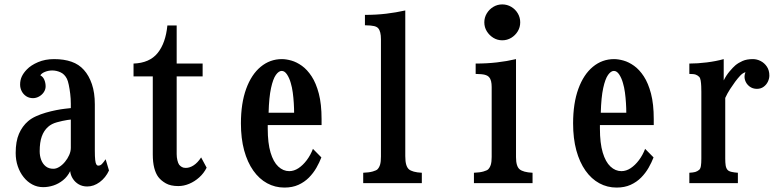

<svg xmlns="http://www.w3.org/2000/svg" viewBox="-20 -827 3540 867"><path d="M224.1 -560.1Q269 -560.1 302.7 -548.3Q336.4 -536.6 358.9 -511.2Q381.8 -485.8 395 -447Q408.2 -408.2 408.2 -356V-147Q408.2 -119.1 409.9 -104.5Q411.6 -89.8 415 -84.5Q418.5 -79.1 423.8 -79.1Q433.1 -79.1 440.2 -86.4Q447.3 -93.8 457 -107.9L472.2 -57.1Q457 -24.4 430.2 -4.6Q403.3 15.1 374 15.1Q352.5 15.1 335.9 5.6Q319.3 -3.9 309.1 -19.8Q298.8 -35.6 296.9 -54.2Q284.7 -29.3 264.6 -13.2Q244.6 2.9 221.4 10.5Q198.2 18.1 174.8 18.1Q148.4 18.1 126 6.1Q103.5 -5.9 86.7 -27.1Q69.8 -48.3 60.3 -76.2Q50.8 -104 50.8 -136.2Q50.8 -188.5 65.7 -222.9Q80.6 -257.3 106.9 -279.8Q121.6 -292.5 142.6 -302Q163.6 -311.5 187.3 -318.4Q210.9 -325.2 233.4 -329.6Q255.9 -334 272.9 -335.9L299.8 -338.9V-358.9Q299.8 -380.9 297.1 -403.3Q294.4 -425.8 290.5 -444.1Q286.6 -462.4 282.2 -471.2Q271.5 -492.2 253.2 -500.5Q234.9 -508.8 215.8 -508.8Q199.2 -508.8 183.6 -502.7Q168 -496.6 162.1 -486.8Q174.3 -480.5 180.2 -466.6Q186 -452.6 186 -437Q186 -422.9 177.7 -410.6Q169.4 -398.4 156.2 -391.1Q143.1 -383.8 128.9 -383.8Q111.8 -383.8 98.6 -392.3Q85.4 -400.9 78.1 -415Q70.8 -429.2 70.8 -444.8Q70.8 -465.3 78.4 -481.4Q85.9 -497.6 101.1 -513.2Q119.6 -532.7 151.9 -546.4Q184.1 -560.1 224.1 -560.1ZM284.2 -285.2Q262.2 -281.7 237.3 -274.9Q212.4 -268.1 196.8 -253.9Q178.2 -237.3 168.7 -210.9Q159.2 -184.6 159.2 -144Q159.2 -123 166 -105Q172.9 -86.9 186.5 -75.9Q200.2 -64.9 221.2 -64.9Q234.4 -64.9 248 -73.5Q261.7 -82 273.4 -96.2Q285.2 -110.4 292.5 -127Q299.8 -143.6 299.8 -159.2V-287.1Z M735.8 -711.9H777.8V-540H895V-481.9H777.8V-130.9Q777.8 -116.7 781 -103.3Q784.2 -89.8 789.1 -83Q794.4 -76.7 801.3 -72.8Q808.1 -68.8 818.8 -68.8Q836.9 -68.8 854.7 -80.6Q872.6 -92.3 888.2 -116.2L913.1 -69.8Q900.4 -44.4 879.6 -25.9Q858.9 -7.3 834.5 2.9Q810.1 13.2 785.2 13.2Q750.5 13.2 729 1Q707.5 -11.2 694.8 -27.8Q683.1 -43.5 676.5 -68.8Q669.9 -94.2 669.9 -129.9V-481.9H583V-540Q655.3 -542.5 691.7 -587.4Q728 -632.3 735.8 -711.9Z M1252.9 -560.1Q1272 -560.1 1295.7 -553.5Q1319.3 -546.9 1343.3 -529.8Q1367.2 -512.7 1387.2 -482.2Q1407.2 -451.7 1419.7 -404.3Q1432.1 -356.9 1432.1 -289.1V-262.2H1189V-246.1Q1189 -180.7 1201.7 -138.2Q1214.4 -95.7 1236.6 -75Q1258.8 -54.2 1286.1 -54.2Q1307.6 -54.2 1327.9 -67.6Q1348.1 -81.1 1365.2 -103.8Q1382.3 -126.5 1393.1 -154.8L1431.2 -116.2Q1422.4 -93.3 1408.7 -69.3Q1395 -45.4 1375 -25.1Q1355 -4.9 1327.6 7.6Q1300.3 20 1264.2 20Q1222.2 20 1186.3 0.5Q1150.4 -19 1123.8 -56.6Q1097.2 -94.2 1082.5 -147.9Q1067.9 -201.7 1067.9 -270Q1067.9 -360.8 1091.6 -425.8Q1115.2 -490.7 1157.2 -525.4Q1199.2 -560.1 1252.9 -560.1ZM1252 -506.8Q1238.8 -506.8 1225.8 -488.8Q1212.9 -470.7 1203.9 -429.4Q1194.8 -388.2 1192.9 -317.9H1308.1Q1308.1 -337.9 1306.6 -361.8Q1305.2 -385.7 1302 -409.4Q1298.8 -433.1 1293 -452.1Q1287.1 -473.6 1276.4 -490.2Q1265.6 -506.8 1252 -506.8Z M1810.1 -122.1Q1810.1 -97.2 1814.5 -83Q1818.8 -68.8 1827.1 -62Q1834 -56.2 1848.6 -52Q1863.3 -47.9 1884.8 -46.9V0H1620.1V-46.9Q1647 -47.9 1663.3 -52.7Q1679.7 -57.6 1684.1 -62Q1692.4 -70.3 1696.3 -83.5Q1700.2 -96.7 1700.2 -120.1V-649.9Q1700.2 -685.1 1688 -699.2Q1682.1 -706.1 1669.4 -709.2Q1656.7 -712.4 1627.9 -712.9V-759.8Q1678.7 -759.8 1723.6 -765.1Q1768.6 -770.5 1810.1 -779.8Z M2248 -807.1Q2270 -807.1 2288.6 -796.1Q2307.1 -785.2 2318.1 -766.6Q2329.1 -748 2329.1 -726.1Q2329.1 -704.1 2318.1 -685.8Q2307.1 -667.5 2288.6 -656.2Q2270 -645 2248 -645Q2226.1 -645 2207.8 -656.2Q2189.5 -667.5 2178.2 -685.8Q2167 -704.1 2167 -726.1Q2167 -748 2178.2 -766.6Q2189.5 -785.2 2207.8 -796.1Q2226.1 -807.1 2248 -807.1ZM2310.1 -117.2Q2310.1 -75.2 2327.1 -62Q2334 -56.2 2348.6 -52Q2363.3 -47.9 2384.8 -46.9V0H2120.1V-46.9Q2147 -47.9 2163.3 -52.7Q2179.7 -57.6 2184.1 -62Q2192.4 -70.3 2196.3 -83.3Q2200.2 -96.2 2200.2 -118.2V-434.1Q2200.2 -449.2 2197.5 -460.4Q2194.8 -471.7 2188 -479Q2182.1 -485.8 2169.4 -489.3Q2156.7 -492.7 2127.9 -493.2V-540Q2178.7 -540 2223.6 -545.2Q2268.6 -550.3 2310.1 -560.1Z M2752.9 -560.1Q2772 -560.1 2795.7 -553.5Q2819.3 -546.9 2843.3 -529.8Q2867.2 -512.7 2887.2 -482.2Q2907.2 -451.7 2919.7 -404.3Q2932.1 -356.9 2932.1 -289.1V-262.2H2689V-246.1Q2689 -180.7 2701.7 -138.2Q2714.4 -95.7 2736.6 -75Q2758.8 -54.2 2786.1 -54.2Q2807.6 -54.2 2827.9 -67.6Q2848.1 -81.1 2865.2 -103.8Q2882.3 -126.5 2893.1 -154.8L2931.2 -116.2Q2922.4 -93.3 2908.7 -69.3Q2895 -45.4 2875 -25.1Q2855 -4.9 2827.6 7.6Q2800.3 20 2764.2 20Q2722.2 20 2686.3 0.5Q2650.4 -19 2623.8 -56.6Q2597.2 -94.2 2582.5 -147.9Q2567.9 -201.7 2567.9 -270Q2567.9 -360.8 2591.6 -425.8Q2615.2 -490.7 2657.2 -525.4Q2699.2 -560.1 2752.9 -560.1ZM2752 -506.8Q2738.8 -506.8 2725.8 -488.8Q2712.9 -470.7 2703.9 -429.4Q2694.8 -388.2 2692.9 -317.9H2808.1Q2808.1 -337.9 2806.6 -361.8Q2805.2 -385.7 2802 -409.4Q2798.8 -433.1 2793 -452.1Q2787.1 -473.6 2776.4 -490.2Q2765.6 -506.8 2752 -506.8Z M3248 -463.9Q3259.3 -486.8 3274.7 -504.9Q3290 -522.9 3300.8 -532.2Q3314.5 -543.5 3333.3 -551.8Q3352.1 -560.1 3379.9 -560.1Q3397.9 -560.1 3415 -551.3Q3432.1 -542.5 3443.1 -525.9Q3454.1 -509.3 3454.1 -485.8Q3454.1 -472.2 3447.5 -458.3Q3440.9 -444.3 3428.2 -435.1Q3415.5 -425.8 3397.9 -425.8Q3378.4 -425.8 3364 -437Q3349.6 -448.2 3344.2 -465.6Q3338.9 -482.9 3346.2 -501Q3334 -497.6 3322.5 -485.4Q3311 -473.1 3299.8 -458Q3289.6 -444.3 3276.9 -424.8Q3264.2 -405.3 3254.9 -384.8V-110.8Q3254.9 -92.8 3256.8 -80.1Q3258.8 -67.4 3265.1 -60.1Q3270.5 -53.7 3283.4 -50.8Q3296.4 -47.9 3312 -46.9V0H3092.8V-46.9Q3110.4 -47.9 3119.6 -50.5Q3128.9 -53.2 3137.2 -60.1Q3143.1 -65.4 3145 -77.6Q3147 -89.8 3147 -110.8V-412.1Q3147 -423.3 3146.5 -437.3Q3146 -451.2 3144 -463.1Q3142.1 -475.1 3137.2 -480Q3130.4 -486.8 3121.6 -490Q3112.8 -493.2 3092.8 -493.2V-540Q3130.4 -540 3171.6 -545.2Q3212.9 -550.3 3248 -560.1Z"/></svg>

Font: BIZ UDMincho
Style: Bold
Weight: 700
Monospace: yes
Designer: TypeBank Co., Ltd.
Foundry: Morisawa Inc.
Version: Version 1.06